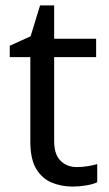

<svg xmlns="http://www.w3.org/2000/svg" viewBox="-20 -679 401 709"><path d="M264 -62Q284 -62 305 -65.5Q326 -69 339 -73V-6Q325 1 299 5.5Q273 10 249 10Q207 10 171.5 -4.5Q136 -19 114 -55Q92 -91 92 -156V-468H16V-510L93 -545L128 -659H180V-536H335V-468H180V-158Q180 -109 203.5 -85.5Q227 -62 264 -62Z"/></svg>

Font: Noto Sans Mayan Numerals
Style: Regular
Weight: 400
Designer: Monotype Design Team
Foundry: Monotype Imaging Inc.
Version: Version 2.001; ttfautohint (v1.8.4.7-5d5b)